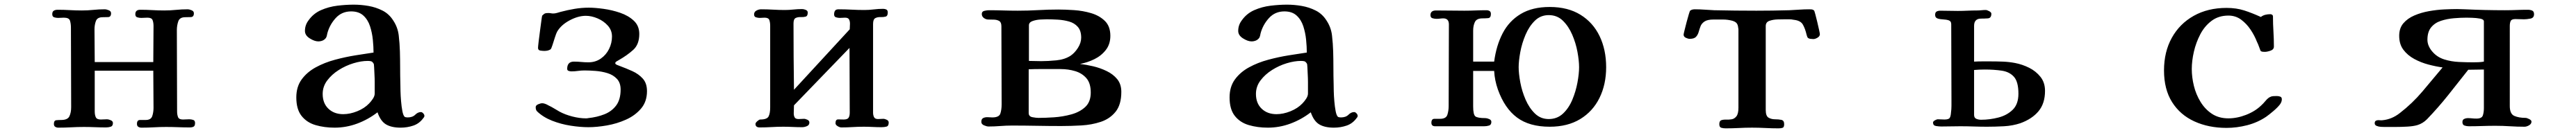

<svg xmlns="http://www.w3.org/2000/svg" viewBox="-20 -546 11040 572"><path d="M816 -17Q816 -5 810 -1.5Q804 2 793 2Q768 2 743 1Q718 0 692 0Q666 0 639.5 1.5Q613 3 586 3Q579 3 573 -0.5Q567 -4 567 -13Q567 -30 580 -30Q593 -30 604 -30Q627 -30 632.5 -46.5Q638 -63 638 -82Q638 -123 637.5 -162.5Q637 -202 637 -242H386V-67Q386 -52 390.5 -42Q395 -32 412 -32Q419 -32 425.5 -32.5Q432 -33 439 -33Q445 -33 454.5 -29Q464 -25 464 -17Q464 -4 454.5 -1Q445 2 434 2Q411 2 387 1Q363 0 340 0Q312 0 285 1.5Q258 3 230 3Q223 3 217 -0.5Q211 -4 211 -13Q211 -28 221.5 -29Q232 -30 242 -30Q270 -30 277.5 -46Q285 -62 285 -85Q285 -171 284.5 -256.5Q284 -342 284 -427Q284 -444 280 -457Q276 -470 254 -470Q248 -470 241.5 -469.5Q235 -469 229 -469Q221 -469 212.5 -471.5Q204 -474 204 -485Q204 -496 210.5 -500Q217 -504 227 -504Q253 -504 279 -502.5Q305 -501 331 -501Q356 -501 380 -503.5Q404 -506 429 -506Q436 -506 446 -502Q456 -498 456 -489Q456 -473 443.5 -472.5Q431 -472 420 -472Q397 -472 391 -455.5Q385 -439 385 -420Q385 -385 385.5 -349.5Q386 -314 386 -279H637Q637 -318 637.5 -357Q638 -396 638 -434Q638 -449 634 -459.5Q630 -470 612 -470Q605 -470 598.5 -469.5Q592 -469 585 -469Q577 -469 568.5 -471.5Q560 -474 560 -485Q560 -504 581 -504Q607 -504 633 -502.5Q659 -501 684 -501Q709 -501 734 -503.5Q759 -506 784 -506Q791 -506 801 -502Q811 -498 811 -489Q811 -473 798 -472.5Q785 -472 774 -472Q750 -472 744 -454Q738 -436 738 -417Q738 -329 738.5 -242Q739 -155 739 -67Q739 -53 743 -42.5Q747 -32 764 -32Q771 -32 777.5 -32.5Q784 -33 791 -33Q799 -33 807.5 -30.5Q816 -28 816 -17Z M1586 -172Q1586 -177 1586 -192.5Q1586 -208 1585 -225.5Q1584 -243 1583.5 -257Q1583 -271 1581 -273Q1576 -281 1570.5 -282.5Q1565 -284 1556 -284Q1528 -284 1495 -274Q1462 -264 1432 -245Q1402 -226 1382.5 -200Q1363 -174 1363 -142Q1363 -102 1387.5 -78.5Q1412 -55 1451 -55Q1480 -55 1511 -67.5Q1542 -80 1562 -101Q1570 -109 1578 -121Q1586 -133 1586 -144ZM1799 -48Q1799 -43 1795 -39Q1778 -15 1752 -6Q1726 3 1697 3Q1658 3 1634.5 -11Q1611 -25 1598 -63Q1558 -32 1511 -14.5Q1464 3 1414 3Q1370 3 1332.5 -8Q1295 -19 1272.5 -47.5Q1250 -76 1250 -127Q1250 -173 1273 -204.5Q1296 -236 1333.5 -256.5Q1371 -277 1415.5 -289Q1460 -301 1503.5 -308Q1547 -315 1581 -320Q1581 -345 1578 -375Q1575 -405 1566 -433Q1557 -461 1537.5 -479Q1518 -497 1485 -497Q1445 -497 1419 -468.5Q1393 -440 1383 -403Q1382 -399 1381 -393.5Q1380 -388 1377 -383Q1371 -375 1362.5 -371.5Q1354 -368 1344 -368Q1328 -368 1307.5 -381Q1287 -394 1287 -413Q1287 -438 1302 -458Q1323 -488 1356 -502.5Q1389 -517 1426 -521.5Q1463 -526 1496 -526Q1527 -526 1559 -520.5Q1591 -515 1619.5 -500.5Q1648 -486 1666 -457Q1685 -428 1689 -393.5Q1693 -359 1694 -325Q1695 -290 1695 -255Q1695 -220 1696 -185Q1696 -175 1696.5 -154.5Q1697 -134 1699 -110.5Q1701 -87 1704.5 -68.5Q1708 -50 1714 -44Q1718 -41 1727 -41Q1748 -41 1759.5 -52.5Q1771 -64 1784 -64Q1789 -64 1794 -58.5Q1799 -53 1799 -48Z M2753 -154Q2753 -109 2727.5 -79Q2702 -49 2663 -31.5Q2624 -14 2581 -6.5Q2538 1 2502 1Q2467 1 2425.5 -5.5Q2384 -12 2346 -27Q2308 -42 2282 -67Q2276 -73 2276 -85Q2276 -93 2286.5 -97.5Q2297 -102 2304 -102Q2315 -102 2332 -92Q2343 -87 2356 -79Q2369 -71 2378 -66Q2402 -53 2433 -45Q2464 -37 2491 -37Q2498 -37 2501 -38Q2539 -42 2570.5 -54.5Q2602 -67 2621 -92.5Q2640 -118 2640 -161Q2640 -190 2624 -207Q2608 -224 2583.5 -231.5Q2559 -239 2532.5 -241Q2506 -243 2485 -243Q2471 -243 2457 -241Q2443 -239 2429 -239Q2424 -239 2417.5 -241Q2411 -243 2411 -250Q2411 -281 2440 -281Q2456 -281 2471 -279.5Q2486 -278 2502 -278Q2532 -278 2555 -294Q2578 -310 2590.5 -335.5Q2603 -361 2603 -389Q2603 -416 2585 -436Q2567 -456 2541 -467Q2515 -478 2491 -478Q2458 -478 2421.5 -458.5Q2385 -439 2368 -410Q2364 -403 2358.5 -385.5Q2353 -368 2348 -352.5Q2343 -337 2340 -334Q2334 -330 2327 -328.5Q2320 -327 2313 -327Q2306 -327 2296 -328.5Q2286 -330 2286 -340Q2286 -345 2288.5 -366.5Q2291 -388 2294.5 -413.5Q2298 -439 2300.5 -458.5Q2303 -478 2304 -479Q2312 -487 2316.5 -488.5Q2321 -490 2331 -490Q2336 -490 2341 -489Q2346 -488 2351 -488Q2359 -488 2367.5 -490.5Q2376 -493 2383 -495Q2413 -503 2443 -508Q2473 -513 2504 -513Q2530 -513 2566.5 -508Q2603 -503 2638 -491Q2673 -479 2696.5 -457Q2720 -435 2720 -400Q2720 -355 2694 -331.5Q2668 -308 2633 -288Q2630 -286 2623.5 -282.5Q2617 -279 2617 -274Q2617 -270 2625.5 -266.5Q2634 -263 2637 -262Q2664 -252 2690.5 -240Q2717 -228 2735 -208Q2753 -188 2753 -154Z M3789 -19Q3789 -4 3779.5 -1.5Q3770 1 3758 1Q3739 1 3720 0Q3701 -1 3682 -1Q3658 -1 3634 0.5Q3610 2 3586 2Q3579 2 3570 -3.5Q3561 -9 3561 -16Q3561 -33 3573 -32.5Q3585 -32 3596 -32Q3612 -32 3617 -39.5Q3622 -47 3622 -62Q3622 -132 3621.5 -201Q3621 -270 3621 -340L3383 -93Q3383 -85 3382.5 -76Q3382 -67 3382 -59Q3382 -48 3386 -41Q3390 -34 3403 -34Q3409 -34 3414.5 -34.5Q3420 -35 3426 -35Q3432 -35 3440.5 -31Q3449 -27 3449 -19Q3449 -8 3438.5 -3.5Q3428 1 3418 1Q3398 1 3377.5 0Q3357 -1 3337 -1Q3312 -1 3287 0.5Q3262 2 3236 2Q3218 2 3218 -13Q3218 -18 3226 -25Q3234 -32 3238 -32Q3267 -32 3274 -45Q3281 -58 3281 -84V-436Q3281 -449 3277.5 -459.5Q3274 -470 3257 -470Q3252 -470 3246.5 -469.5Q3241 -469 3236 -469Q3229 -469 3220.5 -471.5Q3212 -474 3212 -484Q3212 -495 3222 -500.5Q3232 -506 3242 -506Q3268 -506 3293.5 -504.5Q3319 -503 3344 -503Q3362 -503 3380.5 -505Q3399 -507 3418 -507Q3425 -507 3433.5 -503.5Q3442 -500 3442 -492Q3442 -477 3433 -474.5Q3424 -472 3411.5 -472.5Q3399 -473 3390 -468.5Q3381 -464 3381 -445Q3381 -374 3381.5 -302.5Q3382 -231 3383 -160L3622 -420Q3622 -426 3622.5 -432Q3623 -438 3623 -444Q3623 -455 3619 -462.5Q3615 -470 3602 -470Q3596 -470 3590.5 -469.5Q3585 -469 3579 -469Q3572 -469 3563.5 -471.5Q3555 -474 3555 -484Q3555 -494 3559 -500Q3563 -506 3574 -506Q3602 -506 3629.5 -504.5Q3657 -503 3685 -503Q3705 -503 3725 -505.5Q3745 -508 3765 -508Q3773 -508 3779 -505Q3785 -502 3785 -492Q3785 -477 3775.5 -474.5Q3766 -472 3753.5 -472.5Q3741 -473 3731.5 -468Q3722 -463 3722 -443V-61Q3722 -51 3726 -42.5Q3730 -34 3743 -34Q3749 -34 3754.5 -34.5Q3760 -35 3766 -35Q3772 -35 3780.5 -31Q3789 -27 3789 -19Z M4655 -148Q4655 -188 4636.5 -209.5Q4618 -231 4588.5 -240Q4559 -249 4525 -249H4477Q4455 -249 4433 -249Q4411 -249 4389 -248V-60Q4389 -45 4405 -42Q4421 -39 4431 -39Q4460 -39 4497.5 -41.5Q4535 -44 4571.5 -54Q4608 -64 4631.5 -86Q4655 -108 4655 -148ZM4614 -384Q4614 -414 4599.5 -430.5Q4585 -447 4562 -453.5Q4539 -460 4513.5 -461.5Q4488 -463 4466 -463Q4457 -463 4439 -462Q4421 -461 4405.5 -455.5Q4390 -450 4390 -437V-284Q4404 -284 4417 -283.5Q4430 -283 4443 -283Q4472 -283 4507.5 -286.5Q4543 -290 4568 -306Q4586 -318 4600 -340Q4614 -362 4614 -384ZM4786 -151Q4786 -96 4761.5 -65.5Q4737 -35 4698 -22Q4659 -9 4614 -6.5Q4569 -4 4528 -4Q4476 -4 4423 -5Q4370 -6 4317 -6Q4292 -6 4267 -4Q4242 -2 4217 -2Q4209 -2 4197.5 -7Q4186 -12 4186 -22Q4186 -34 4193.5 -38Q4201 -42 4211 -42Q4217 -42 4222.5 -41.5Q4228 -41 4233 -41Q4262 -41 4267.5 -57.5Q4273 -74 4273 -97Q4273 -181 4272.5 -265Q4272 -349 4272 -433Q4272 -450 4263 -455.5Q4254 -461 4241 -461.5Q4228 -462 4216 -462Q4206 -462 4197 -468.5Q4188 -475 4188 -486Q4188 -497 4199.5 -499.5Q4211 -502 4218 -502Q4250 -502 4280.5 -501Q4311 -500 4342 -500Q4386 -500 4429.5 -502.5Q4473 -505 4516 -505Q4545 -505 4583 -502.5Q4621 -500 4656.5 -489.5Q4692 -479 4715.5 -456Q4739 -433 4739 -392Q4739 -356 4719.5 -331Q4700 -306 4670.5 -291.5Q4641 -277 4609 -271Q4635 -268 4665 -261Q4695 -254 4723 -240.5Q4751 -227 4768.5 -205.5Q4786 -184 4786 -151Z M5586 -172Q5586 -177 5586 -192.5Q5586 -208 5585 -225.5Q5584 -243 5583.5 -257Q5583 -271 5581 -273Q5576 -281 5570.5 -282.5Q5565 -284 5556 -284Q5528 -284 5495 -274Q5462 -264 5432 -245Q5402 -226 5382.5 -200Q5363 -174 5363 -142Q5363 -102 5387.5 -78.5Q5412 -55 5451 -55Q5480 -55 5511 -67.5Q5542 -80 5562 -101Q5570 -109 5578 -121Q5586 -133 5586 -144ZM5799 -48Q5799 -43 5795 -39Q5778 -15 5752 -6Q5726 3 5697 3Q5658 3 5634.5 -11Q5611 -25 5598 -63Q5558 -32 5511 -14.5Q5464 3 5414 3Q5370 3 5332.5 -8Q5295 -19 5272.5 -47.5Q5250 -76 5250 -127Q5250 -173 5273 -204.5Q5296 -236 5333.5 -256.5Q5371 -277 5415.5 -289Q5460 -301 5503.5 -308Q5547 -315 5581 -320Q5581 -345 5578 -375Q5575 -405 5566 -433Q5557 -461 5537.5 -479Q5518 -497 5485 -497Q5445 -497 5419 -468.5Q5393 -440 5383 -403Q5382 -399 5381 -393.5Q5380 -388 5377 -383Q5371 -375 5362.5 -371.5Q5354 -368 5344 -368Q5328 -368 5307.5 -381Q5287 -394 5287 -413Q5287 -438 5302 -458Q5323 -488 5356 -502.5Q5389 -517 5426 -521.5Q5463 -526 5496 -526Q5527 -526 5559 -520.5Q5591 -515 5619.5 -500.5Q5648 -486 5666 -457Q5685 -428 5689 -393.5Q5693 -359 5694 -325Q5695 -290 5695 -255Q5695 -220 5696 -185Q5696 -175 5696.5 -154.5Q5697 -134 5699 -110.5Q5701 -87 5704.5 -68.5Q5708 -50 5714 -44Q5718 -41 5727 -41Q5748 -41 5759.5 -52.5Q5771 -64 5784 -64Q5789 -64 5794 -58.5Q5799 -53 5799 -48Z M6748 -257Q6748 -285 6741 -323Q6734 -361 6718.5 -397Q6703 -433 6678.5 -457Q6654 -481 6618 -481Q6583 -481 6558.5 -457Q6534 -433 6518.5 -396.5Q6503 -360 6496 -322Q6489 -284 6489 -257Q6489 -230 6496 -192Q6503 -154 6518.5 -118Q6534 -82 6558.5 -58Q6583 -34 6618 -34Q6654 -34 6679 -57.5Q6704 -81 6719 -117Q6734 -153 6741 -191Q6748 -229 6748 -257ZM6864 -257Q6864 -183 6835.5 -125Q6807 -67 6753 -34Q6699 -1 6622 -1Q6535 -1 6482 -40.5Q6429 -80 6400 -161Q6393 -181 6389 -201Q6385 -221 6384 -241H6294V-88Q6294 -53 6303.5 -45.5Q6313 -38 6347 -38Q6353 -38 6362.5 -34Q6372 -30 6372 -22Q6372 -9 6362 -6Q6352 -3 6341 -3Q6289 -3 6236.5 -3Q6184 -3 6131 -3Q6115 -3 6115 -18Q6115 -35 6128 -35Q6141 -35 6152 -35Q6178 -35 6183.5 -52.5Q6189 -70 6189 -90Q6189 -178 6189.5 -265.5Q6190 -353 6190 -441Q6190 -467 6166 -467Q6159 -467 6152 -466Q6145 -465 6137 -465Q6129 -465 6120 -467.5Q6111 -470 6111 -481Q6111 -501 6135 -501Q6165 -501 6195.5 -500.5Q6226 -500 6256 -500Q6280 -500 6303.5 -501Q6327 -502 6351 -502Q6359 -502 6364.5 -498.5Q6370 -495 6370 -486Q6370 -469 6358 -468Q6346 -467 6334 -467Q6309 -467 6301.5 -451.5Q6294 -436 6294 -414V-281H6384Q6393 -350 6420.5 -403Q6448 -456 6498 -486Q6548 -516 6622 -516Q6700 -516 6754 -482.5Q6808 -449 6836 -390.5Q6864 -332 6864 -257Z M7780 -399Q7780 -390 7770 -384Q7760 -378 7752 -378Q7747 -378 7739.5 -379Q7732 -380 7728 -384Q7726 -387 7725 -390.5Q7724 -394 7723 -397Q7717 -423 7707 -440.5Q7697 -458 7667 -461Q7658 -463 7649 -463Q7640 -463 7631 -463Q7620 -463 7600 -462.5Q7580 -462 7564 -456.5Q7548 -451 7548 -434V-73Q7548 -47 7560 -40Q7572 -33 7587.5 -33Q7603 -33 7615 -30.5Q7627 -28 7627 -12Q7627 1 7620.5 3.5Q7614 6 7603 6Q7575 6 7546.5 4.5Q7518 3 7489 3Q7461 3 7433 4.5Q7405 6 7376 6Q7366 6 7357.5 3.5Q7349 1 7349 -12Q7349 -26 7357.5 -29Q7366 -32 7378 -31.5Q7390 -31 7402 -33Q7414 -35 7422.5 -46Q7431 -57 7431 -83V-410Q7431 -414 7431 -418Q7431 -422 7430 -426Q7429 -439 7423.5 -446Q7418 -453 7404 -457Q7385 -462 7364.5 -462Q7344 -462 7324 -462Q7298 -462 7285.5 -453.5Q7273 -445 7268.5 -433Q7264 -421 7260.5 -408.5Q7257 -396 7249 -387.5Q7241 -379 7222 -379Q7215 -379 7205.5 -383.5Q7196 -388 7196 -397Q7196 -400 7200 -416Q7204 -432 7209 -451.5Q7214 -471 7218.5 -485.5Q7223 -500 7224 -500Q7231 -506 7244 -506Q7265 -506 7285.5 -504.5Q7306 -503 7327 -502Q7372 -501 7417.5 -500.5Q7463 -500 7508 -500Q7543 -500 7578.5 -500.5Q7614 -501 7649 -502Q7671 -503 7692 -504.5Q7713 -506 7735 -506Q7741 -506 7745.5 -505.5Q7750 -505 7755 -501Q7756 -501 7760 -486.5Q7764 -472 7768.5 -453Q7773 -434 7776.5 -418Q7780 -402 7780 -399Z M8631 -143Q8631 -194 8612 -215.5Q8593 -237 8560 -242Q8527 -247 8486 -247Q8475 -247 8463.5 -246.5Q8452 -246 8441 -245V-52Q8441 -39 8450.5 -35Q8460 -31 8471 -31Q8508 -31 8545 -40.5Q8582 -50 8606.5 -74Q8631 -98 8631 -143ZM8745 -155Q8745 -101 8717 -67.5Q8689 -34 8639 -16Q8606 -5 8568.5 -3Q8531 -1 8496 -1Q8468 -1 8439.5 -2Q8411 -3 8382 -3Q8362 -3 8341 -2.5Q8320 -2 8300 -2Q8291 -2 8278 -4Q8265 -6 8265 -19Q8265 -24 8273 -28.5Q8281 -33 8285 -33Q8293 -33 8300 -32.5Q8307 -32 8314 -32Q8332 -32 8336.5 -39Q8341 -46 8342 -62Q8344 -76 8344 -90.5Q8344 -105 8344 -119Q8344 -200 8343.5 -280.5Q8343 -361 8343 -442Q8343 -455 8332.5 -458.5Q8322 -462 8308.5 -462.5Q8295 -463 8284.5 -466.5Q8274 -470 8274 -482Q8274 -493 8280.5 -496.5Q8287 -500 8296 -500Q8315 -500 8333.5 -499.5Q8352 -499 8371 -499Q8392 -499 8412.5 -500Q8433 -501 8454 -501Q8463 -501 8472.5 -502Q8482 -503 8491 -503Q8496 -503 8505.5 -498Q8515 -493 8515 -487Q8515 -468 8500 -467Q8485 -466 8471 -466Q8441 -466 8441 -435V-281Q8458 -282 8476 -282Q8494 -282 8511 -282Q8537 -282 8564 -281Q8591 -280 8617 -275Q8648 -269 8677 -254.5Q8706 -240 8725.5 -215.5Q8745 -191 8745 -155Z M9760 -119Q9760 -108 9752 -97Q9742 -84 9724.5 -69Q9707 -54 9693 -44Q9656 -19 9611.5 -7.5Q9567 4 9523 4Q9446 4 9385 -24Q9324 -52 9289.5 -107Q9255 -162 9255 -243Q9255 -323 9288.5 -383.5Q9322 -444 9382.5 -478Q9443 -512 9523 -512Q9565 -512 9599 -501Q9633 -490 9670 -473Q9679 -480 9689.5 -482.5Q9700 -485 9711 -485Q9715 -485 9718.5 -482.5Q9722 -480 9722 -475Q9722 -443 9724 -410.5Q9726 -378 9726 -346Q9726 -333 9711.5 -328Q9697 -323 9687 -323Q9682 -323 9677.5 -323.5Q9673 -324 9669 -327Q9665 -337 9661.5 -347Q9658 -357 9653 -367Q9643 -393 9626 -418.5Q9609 -444 9585.5 -461.5Q9562 -479 9531 -479Q9489 -479 9459 -456.5Q9429 -434 9410.5 -398.5Q9392 -363 9383 -323.5Q9374 -284 9374 -249Q9374 -214 9383 -177Q9392 -140 9411.5 -108Q9431 -76 9460.5 -56.5Q9490 -37 9531 -37Q9568 -37 9606.5 -52Q9645 -67 9671 -92Q9679 -99 9689.5 -111.5Q9700 -124 9708 -128Q9715 -132 9722.5 -132.5Q9730 -133 9738 -133Q9746 -133 9753 -130.5Q9760 -128 9760 -119Z M10626 -454Q10626 -463 10609.5 -466Q10593 -469 10575 -469.5Q10557 -470 10551 -470Q10526 -470 10497 -467.5Q10468 -465 10442 -456.5Q10416 -448 10400 -428.5Q10384 -409 10384 -375Q10384 -361 10390 -347.5Q10396 -334 10406 -323Q10426 -300 10456 -290.5Q10486 -281 10519.5 -279.5Q10553 -278 10580 -278Q10591 -278 10603 -278.5Q10615 -279 10626 -281ZM10841 -485Q10841 -469 10825.5 -466Q10810 -463 10798 -463Q10789 -463 10779.5 -463.5Q10770 -464 10761 -464Q10745 -464 10741 -456Q10737 -448 10737 -434V-90Q10737 -56 10756.5 -47.5Q10776 -39 10805 -39Q10810 -39 10820 -34Q10830 -29 10830 -23Q10830 -13 10819.5 -7Q10809 -1 10800 -1Q10769 -1 10738 -3Q10707 -5 10675 -5Q10647 -5 10618.5 -4Q10590 -3 10562 -3Q10552 -3 10543 -6Q10534 -9 10534 -21Q10534 -31 10541.5 -34.5Q10549 -38 10556 -38Q10566 -38 10575 -37Q10584 -36 10594 -36Q10617 -36 10621.5 -49.5Q10626 -63 10626 -81V-247L10559 -246Q10516 -191 10473 -137Q10430 -83 10382 -33Q10364 -15 10341 -8Q10324 -3 10298 -1.5Q10272 0 10245.5 0Q10219 0 10200 0Q10195 0 10185 -0.5Q10175 -1 10166.5 -4.5Q10158 -8 10158 -16Q10158 -26 10166 -28Q10172 -30 10179 -29Q10186 -28 10192 -29Q10232 -33 10266 -60Q10319 -101 10362.5 -152.5Q10406 -204 10449 -256Q10420 -260 10388 -268.5Q10356 -277 10327.5 -292.5Q10299 -308 10281 -332Q10263 -356 10263 -392Q10263 -425 10281 -446Q10299 -467 10328 -479.5Q10357 -492 10390.5 -498Q10424 -504 10456 -505.5Q10488 -507 10511 -507Q10520 -507 10528.5 -506.5Q10537 -506 10546 -506Q10589 -504 10631 -503Q10673 -502 10716 -502Q10741 -502 10765 -503Q10789 -504 10814 -504Q10825 -504 10833 -500.5Q10841 -497 10841 -485Z"/></svg>

Font: Kaisei HarunoUmi
Style: Bold
Weight: 700
Designer: Font-Kai, 金井和夫
Foundry: KAZUO KANAI
Version: Version 5.003